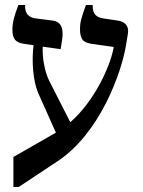

<svg xmlns="http://www.w3.org/2000/svg" viewBox="-20 -667 574 773"><path d="M212 -18C383 -131 469 -375 487 -483L495 -532C500 -562 483 -580 455 -584L395 -593C368 -597 353 -611 353 -643V-647H326C307 -595 302 -576 302 -551C302 -505 318 -495 352 -490L438 -478L436 -468C422 -398 360 -259 263 -175L178 -342C160 -378 150 -433 152 -479L224 -469C230 -505 232 -516 232 -530C232 -563 220 -580 193 -584L123 -593C95 -597 81 -612 81 -643V-647H54C37 -601 30 -577 30 -548C30 -508 44 -495 80 -490L115 -485C107 -420 113 -340 134 -292L205 -133L34 -35V86H55Z"/></svg>

Font: Noto Serif Hebrew
Style: Regular
Weight: 400
Designer: Monotype Design Team
Foundry: Monotype Imaging Inc.
Version: Version 1.901